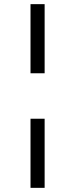

<svg xmlns="http://www.w3.org/2000/svg" viewBox="-20 -725 362 925"><path d="M127 -372V-705H195V-372ZM127 180V-153H195V180Z"/></svg>

Font: Nunito Sans 10pt Expanded Light
Style: Regular
Weight: 300
Width: 7
Designer: Vernon Adams
Foundry: Vernon Adams
Version: Version 3.101;gftools[0.9.27]